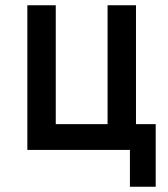

<svg xmlns="http://www.w3.org/2000/svg" viewBox="-20 -570 640 730"><path d="M474 140V0H84V-550H192V-98H389V-550H497V-98H572V140Z"/></svg>

Font: JetBrains Mono NL SemiBold
Style: Regular
Weight: 600
Designer: Philipp Nurullin, Konstantin Bulenkov
Foundry: JetBrains
Version: Version 2.304; ttfautohint (v1.8.4.7-5d5b)